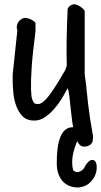

<svg xmlns="http://www.w3.org/2000/svg" viewBox="-20 -542 463 880"><path d="M290 -137.7Q279.3 -117.2 264.2 -91.8Q249 -66.4 229 -43.5Q209 -20.5 186 -4.9Q163.1 10.7 136.7 10.7Q103.5 10.7 84 -8.8Q64.5 -28.3 54.2 -57.1Q43.9 -85.9 41 -117.7Q38.1 -149.4 38.1 -174.8V-200.2Q39.1 -208 40.5 -223.6Q42 -239.3 44.4 -259.3Q46.9 -279.3 48.8 -301.3Q50.8 -323.2 53.2 -343.3Q55.7 -363.3 57.1 -378.9Q58.6 -394.5 59.6 -402.3Q55.7 -412.1 57.1 -422.4Q58.6 -432.6 64 -440.9Q69.3 -449.2 78.1 -454.6Q86.9 -460 97.7 -460Q100.6 -460 107.9 -458Q115.2 -456.1 123 -452.1Q130.9 -448.2 136.7 -443.8Q142.6 -439.5 142.6 -435.5V-398.4Q128.9 -293 125 -230.5Q121.1 -168 122.1 -133.3Q123 -98.6 127.9 -85.9Q132.8 -73.2 137.7 -68.4Q149.4 -63.5 160.6 -65.9Q171.9 -68.4 187.5 -84Q203.1 -99.6 225.1 -132.3Q247.1 -165 278.3 -219.7Q280.3 -222.7 282.7 -230.5Q285.2 -238.3 286.1 -241.2Q284.2 -305.7 285.6 -371.1Q287.1 -436.5 290 -501Q293.9 -510.7 302.7 -516.6Q311.5 -522.5 321.3 -522.5Q325.2 -522.5 333 -519.5Q340.8 -516.6 348.6 -511.2Q356.4 -505.9 362.3 -500Q368.2 -494.1 368.2 -488.3V-200.2Q375 -156.2 378.9 -111.8Q382.8 -67.4 389.6 -23.4Q389.6 -18.6 392.1 -3.4Q394.5 11.7 397.5 29.3Q400.4 46.9 402.8 61.5Q405.3 76.2 406.2 80.1V91.8Q406.2 127 368.2 129.9Q351.6 131.8 340.3 115.7Q329.1 99.6 322.3 73.7Q315.4 47.9 311 15.6Q306.6 -16.6 303.7 -46.9Q300.8 -77.1 297.9 -102.1Q294.9 -127 290 -137.7ZM240.2 207Q240.2 138.7 251 102.5Q261.7 66.4 279.3 52.7Q296.9 39.1 318.8 41.5Q340.8 43.9 363.3 51.8Q362.3 51.8 360.8 53.2Q359.4 54.7 358.4 55.7Q326.2 114.3 315.9 158.2Q305.7 202.1 315.4 238.3Q329.1 252 347.2 243.7Q365.2 235.4 373 213.9Q388.7 192.4 400.4 190.9Q412.1 189.5 418 199.7Q423.8 210 423.3 228.5Q422.9 247.1 414.1 265.6Q405.3 284.2 387.2 299.3Q369.1 314.5 339.8 317.4Q292 317.4 266.1 287.1Q240.2 256.8 240.2 207Z"/></svg>

Font: Covered By Your Grace
Style: Regular
Weight: 400
Designer: Kimberly Geswein
Foundry: Kimberly Geswein
Version: Version 1.0